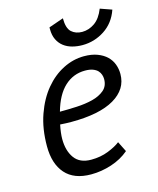

<svg xmlns="http://www.w3.org/2000/svg" viewBox="-108 -778 712 867"><g transform="rotate(-15 247.5 -345.0)"><path d="M389 -49Q354 -19 306.5 -3.5Q259 12 211 12Q131 12 90.5 -34Q50 -80 50 -162Q50 -244 73 -309Q96 -374 133.5 -419Q171 -464 218.5 -488Q266 -512 316 -512Q352 -512 378.5 -502Q405 -492 422 -475.5Q439 -459 447 -437.5Q455 -416 455 -392Q455 -321 386 -280.5Q317 -240 185 -240Q173 -240 160 -240.5Q147 -241 133 -242Q129 -223 127 -206Q125 -189 125 -176Q125 -121 150 -86.5Q175 -52 228 -52Q272 -52 308.5 -66.5Q345 -81 365 -97ZM304 -448Q249 -448 208.5 -410.5Q168 -373 147 -298Q185 -298 226 -300Q267 -302 300.5 -310.5Q334 -319 356 -337.5Q378 -356 378 -389Q378 -399 374.5 -409.5Q371 -420 363 -428.5Q355 -437 340.5 -442.5Q326 -448 304 -448ZM269 -702Q269 -655 288.5 -637.5Q308 -620 338 -620Q369 -620 396.5 -639Q424 -658 441 -701L495 -682Q475 -624 427.5 -593Q380 -562 324 -562Q299 -562 276.5 -568Q254 -574 237 -587Q220 -600 210 -620.5Q200 -641 200 -669V-678Z"/></g></svg>

Font: PT Sans
Style: Italic
Weight: 400
Italic angle: -12°
Designer: A.Korolkova, O.Umpeleva, V.Yefimov
Foundry: ParaType Ltd
Version: Version 2.003W OFL